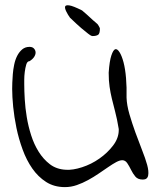

<svg xmlns="http://www.w3.org/2000/svg" viewBox="-20 -726 611 746"><path d="M27.3 -380.9Q27.3 -389.6 27.8 -404.8Q28.3 -419.9 29.8 -438Q31.2 -456.1 35.2 -475.1Q39.1 -494.1 46.9 -509.3Q54.7 -524.4 66.4 -534.2Q78.1 -543.9 94.7 -543.9Q105.5 -543.9 111.3 -538.1Q117.2 -532.2 118.2 -523.9Q119.1 -515.6 113.3 -505.9Q107.4 -496.1 94.7 -488.3Q85.9 -488.3 82 -475.1Q78.1 -461.9 76.2 -446.3Q74.2 -430.7 74.2 -416Q74.2 -401.4 74.2 -398.4Q74.2 -373 76.2 -339.8Q78.1 -306.6 84 -271Q89.8 -235.4 101.1 -200.2Q112.3 -165 130.4 -136.2Q148.4 -107.4 173.8 -87.9Q199.2 -68.4 235.4 -66.4Q262.7 -64.5 298.8 -76.2Q335 -87.9 366.2 -109.9Q397.5 -131.8 419.4 -160.6Q441.4 -189.5 441.4 -220.7V-224.6Q434.6 -265.6 427.2 -293Q419.9 -320.3 414.6 -342.8Q409.2 -365.2 405.8 -388.7Q402.3 -412.1 402.3 -443.4Q405.3 -488.3 412.6 -510.3Q419.9 -532.2 427.7 -534.7Q435.5 -537.1 444.3 -523.4Q453.1 -509.8 460 -483.9Q466.8 -458 469.7 -422.4Q472.7 -386.7 471.7 -346.7Q472.7 -317.4 482.9 -282.2Q493.2 -247.1 505.9 -211.9Q518.6 -176.8 531.7 -143.6Q544.9 -110.4 551.8 -85.4Q558.6 -60.5 555.7 -44.4Q552.7 -28.3 535.2 -28.3Q515.6 -28.3 505.9 -40Q496.1 -51.8 489.3 -65.9Q482.4 -80.1 474.6 -91.8Q466.8 -103.5 455.1 -103.5Q445.3 -103.5 431.6 -96.2Q418 -88.9 400.9 -77.1Q383.8 -65.4 363.8 -51.8Q343.8 -38.1 322.3 -26.4Q300.8 -14.6 278.3 -6.8Q255.9 1 232.4 1Q190.4 1 159.2 -19Q127.9 -39.1 105.5 -71.3Q83 -103.5 67.9 -145Q52.7 -186.5 43.9 -229Q35.2 -271.5 31.2 -311Q27.3 -350.6 27.3 -380.9ZM298.8 -685.5Q310.5 -675.8 316.9 -669.9Q323.2 -664.1 328.6 -659.2Q334 -654.3 340.3 -648.4Q346.7 -642.6 358.4 -632.8Q360.4 -630.9 364.3 -624Q368.2 -617.2 368.2 -615.2Q368.2 -595.7 361.3 -590.8Q353.5 -585.9 339.8 -585.9Q337.9 -585.9 335 -586.9Q332 -587.9 322.3 -595.2Q312.5 -602.5 295.9 -616.7Q279.3 -630.9 252 -657.2Q244.1 -668 237.8 -680.7Q231.4 -693.4 232.9 -700.2Q234.4 -707 249 -705.1Q263.7 -703.1 298.8 -685.5Z"/></svg>

Font: Indie Flower
Style: Regular
Weight: 400
Designer: Kimberly Geswein
Foundry: Kimberly Geswein
Version: Version 1.001 2010